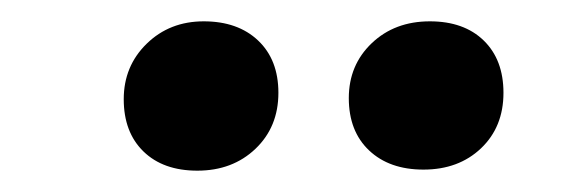

<svg xmlns="http://www.w3.org/2000/svg" viewBox="-20 -776 539 180"><path d="M307 -684Q307 -715 328.5 -735.5Q350 -756 383 -756Q415 -756 433.5 -738Q452 -720 452 -689Q452 -657 431 -637Q410 -617 377 -617Q345 -617 326 -635Q307 -653 307 -684ZM96 -683Q96 -714 117.5 -735Q139 -756 171 -756Q203 -756 222 -738Q241 -720 241 -689Q241 -657 219.5 -636.5Q198 -616 165 -616Q133 -616 114.5 -634Q96 -652 96 -683Z"/></svg>

Font: Literata 36pt SemiBold
Style: Italic
Weight: 600
Italic angle: -2°
Designer: Latin by Veronika Burian and Jose Scaglione. Greek by Irene Vlachou. Cyrillic by Vera Evstafieva
Foundry: TypeTogether
Version: Version 3.002